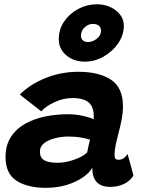

<svg xmlns="http://www.w3.org/2000/svg" viewBox="-20 -872 688 900"><path d="M195 8.5Q109 8.5 57.5 -24.8Q6 -58 6 -135.5Q6 -191 30.8 -229.5Q55.5 -268 97.2 -291.5Q139 -315 191.2 -325.8Q243.5 -336.5 298 -336.5Q336.5 -336.5 372.8 -328Q409 -319.5 419 -312.5Q420 -321 419.2 -336Q418.5 -351 414.5 -362Q400.5 -412.5 320 -412.5Q277.5 -412.5 236 -393.2Q194.5 -374 173.5 -350L73 -428.5Q119 -476 192.5 -505.8Q266 -535.5 346.5 -535.5Q444.5 -535.5 500.5 -498.2Q556.5 -461 556.5 -372.5Q556.5 -346 551 -315.8Q545.5 -285.5 537.5 -256Q529.5 -226 523.2 -197.2Q517 -168.5 517 -146Q517 -132 521.8 -127.5Q526.5 -123 536 -123Q561 -123 578 -150.5L605.5 -50Q593.5 -27 564.5 -11.5Q535.5 4 496.5 4Q412.5 4 412.5 -85.5Q400 -62.5 368.8 -40.8Q337.5 -19 292.8 -5.2Q248 8.5 195 8.5ZM251 -109Q286.5 -109 327 -123.2Q367.5 -137.5 388.5 -157Q391.5 -172.5 395 -188.8Q398.5 -205 402 -217Q392 -221.5 362.8 -226.8Q333.5 -232 300 -232Q270 -232 239.2 -224.5Q208.5 -217 187.8 -201.5Q167 -186 167 -161.5Q167 -133.5 186.8 -121.2Q206.5 -109 251 -109ZM377.5 -583Q326 -583 290.8 -612.8Q255.5 -642.5 255.5 -688Q255.5 -734.5 280.8 -771.5Q306 -808.5 347 -830.2Q388 -852 434 -852Q469 -852 497.5 -838.8Q526 -825.5 543.2 -803Q560.5 -780.5 560.5 -752Q560.5 -707.5 534 -669Q507.5 -630.5 465.8 -606.8Q424 -583 377.5 -583ZM392 -675Q414 -675 433.8 -690.5Q453.5 -706 453.5 -728Q453.5 -743 443.2 -751.5Q433 -760 416 -760Q394 -760 376.8 -743.8Q359.5 -727.5 359.5 -705Q359.5 -690.5 368.5 -682.8Q377.5 -675 392 -675Z"/></svg>

Font: Grandstander
Style: Bold Italic
Weight: 700
Italic angle: -15°
Designer: Tyler Finck
Foundry: Etcetera Type Co
Version: Version 1.200; ttfautohint (v1.8.3)